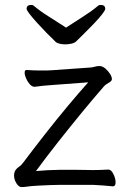

<svg xmlns="http://www.w3.org/2000/svg" viewBox="-20 -749 530 779"><path d="M248 -637Q283 -660 317 -681.5Q351 -703 376 -724Q381 -729 389 -729Q407 -729 407 -713Q407 -707 393.5 -690Q380 -673 360 -652Q340 -631 320.5 -612Q301 -593 289 -581Q283 -575 270.5 -572Q258 -569 245 -569Q233 -569 222.5 -571.5Q212 -574 207 -578Q189 -595 168.5 -616Q148 -637 129.5 -657.5Q111 -678 99.5 -693Q88 -708 88 -713Q88 -729 106 -729Q114 -729 119 -724Q144 -703 178.5 -681.5Q213 -660 248 -637ZM420 -61Q431 -61 440 -43Q449 -25 449 -9Q449 7 438 7Q418 5 398 3.5Q378 2 357 1H222Q206 1 182.5 2Q159 3 138.5 4Q118 5 108 6Q96 7 87 8.5Q78 10 67 10Q56 10 46.5 -5.5Q37 -21 37 -37Q37 -46 40 -53Q44 -63 55.5 -71Q67 -79 74 -89Q116 -145 163 -205Q210 -265 256 -320Q302 -375 338 -415L191 -404Q172 -403 154.5 -401Q137 -399 122 -397H120Q110 -397 101 -407Q92 -417 86 -430.5Q80 -444 80 -454Q80 -465 87 -465H89Q102 -464 116 -463.5Q130 -463 144 -463Q156 -463 168 -463Q180 -463 190 -464L346 -475Q353 -475 363 -478Q373 -481 382 -481H386Q397 -480 408 -470.5Q419 -461 426.5 -449Q434 -437 434 -428Q434 -420 421 -413Q408 -406 402 -399Q361 -352 312.5 -293Q264 -234 215.5 -172.5Q167 -111 126 -55Q146 -57 174.5 -58.5Q203 -60 222 -60Q251 -60 291 -60Q331 -60 357 -59Q368 -59 385.5 -59.5Q403 -60 419 -61Z"/></svg>

Font: Moon Stars Kai T
Style: Regular
Weight: 400
Designer: GuiWonder
Version: Version 1.101